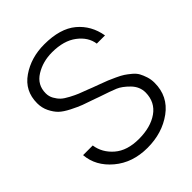

<svg xmlns="http://www.w3.org/2000/svg" viewBox="-216 -880 1010 1010"><g transform="rotate(-45 289.0 -375.0)"><path d="M288.1 9.8Q177.2 9.8 102.5 -53.2Q27.8 -116.2 21 -203.1H92.8Q101.6 -142.1 151.9 -98.6Q202.1 -55.2 289.1 -55.2Q376 -55.2 430.9 -93.5Q485.8 -131.8 486.8 -203.1Q486.8 -247.1 453.9 -280.5Q420.9 -314 391.8 -325.9Q362.8 -337.9 296.9 -359.9Q281.7 -364.7 273.9 -368.2Q229 -383.3 205.6 -392.1Q182.1 -400.9 145.5 -419.4Q108.9 -438 90.3 -456.1Q71.8 -474.1 57.4 -503.2Q43 -532.2 43 -566.9Q43 -658.7 116.5 -709.2Q189.9 -759.8 288.1 -759.8Q406.2 -759.8 469.7 -706.8Q533.2 -653.8 547.9 -566.9H486.8Q479 -622.1 427 -661.6Q375 -701.2 288.1 -701.2Q219.2 -701.2 165.5 -668Q111.8 -634.8 111.8 -571.8Q111.8 -548.8 122.8 -529.3Q133.8 -509.8 147.5 -496.8Q161.1 -483.9 188.5 -469.5Q215.8 -455.1 233.4 -448Q251 -440.9 285.2 -428.2Q299.3 -423.3 306.2 -419.9Q318.4 -415 347.7 -404.5Q377 -394 391.4 -387.9Q405.8 -381.8 431.9 -369.9Q458 -357.9 472.4 -348.4Q486.8 -338.9 505.4 -323.5Q523.9 -308.1 533 -291.5Q542 -274.9 549.1 -252.9Q556.2 -231 556.2 -206.1Q556.2 -106 477.1 -48.1Q397.9 9.8 288.1 9.8Z"/></g></svg>

Font: Oakes Grotesk
Style: Light
Weight: 300
Designer: Samuel Oakes
Foundry: Samuel Oakes
Version: Version 1.0 | wf-rip DC20170320